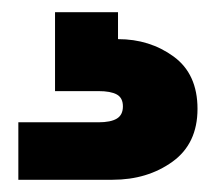

<svg xmlns="http://www.w3.org/2000/svg" viewBox="-20 -27 353 314"><path d="M173 37Q225 37 264 65.5Q303 94 303 151Q303 208 262 237.5Q221 267 164 267H10V173H141Q161 173 171 167Q181 161 181 147Q181 133 171 127.5Q161 122 141 122H70V-7H173Z"/></svg>

Font: MSTAGE
Style: Bold
Weight: 700
Designer: Ninad Kale (Devanagari), Jonny Pinhorn (Latin)
Foundry: Indian Type Foundry
Version: 4.004